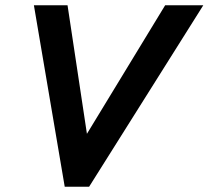

<svg xmlns="http://www.w3.org/2000/svg" viewBox="-20 -710 793 730"><path d="M607.9 -689.9H752.9L318.8 0H226.1L108.9 -689.9H236.8L310.5 -201.2Z"/></svg>

Font: HK Grotesk Legacy
Style: Bold Italic
Weight: 700
Italic angle: -13°
Designer: Alfredo Marco Pradil
Foundry: Hanken Design Co.
Version: Version 2.022;PS 002.022;hotconv 1.0.88;makeotf.lib2.5.64775